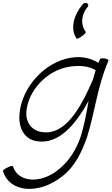

<svg xmlns="http://www.w3.org/2000/svg" viewBox="-27 -938 753 1296"><path d="M533 -911C468 -835 446 -739 490 -678C493 -674 508 -681 525 -693C542 -705 554 -718 552 -722C518 -767 518 -835 563 -889C571 -898 571 -909 562 -915C554 -921 541 -919 533 -911ZM648 -539C644 -530 640 -522 637 -514C586 -545 523 -561 450 -548C272 -519 122 -348 105 -174C95 -81 133 1 220 15C367 39 480 -92 571 -257C557 -177 543 -97 518 -17C490 67 441 150 365 209C247 304 95 295 60 184C59 180 43 183 25 192C7 200 -8 211 -7 216C36 362 234 378 392 253C482 184 527 83 561 -14C615 -186 631 -359 705 -528C708 -533 698 -540 682 -543C666 -546 651 -544 648 -539ZM254 -47C187 -57 146 -112 151 -182C161 -325 288 -462 437 -487C505 -498 571 -494 619 -464C612 -443 606 -423 601 -402C517 -209 414 -21 254 -47Z"/></svg>

Font: Nupuram ExtraLight Oblique
Style: Regular
Weight: 200
Designer: Santhosh Thottingal (santhosh.thottingal@gmail.com)
Foundry: SMC
Version: Version 1.000